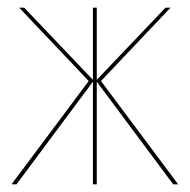

<svg xmlns="http://www.w3.org/2000/svg" viewBox="-20 -480 494 500"><path d="M411 -460 230 -270 431 0H444L243 -269L424 -460ZM232 -460H222V0H232ZM43 -460H30L211 -269L10 0H23L224 -270Z"/></svg>

Font: Jost Thin
Style: Regular
Weight: 250
Version: Version 3.710